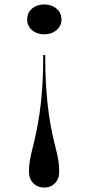

<svg xmlns="http://www.w3.org/2000/svg" viewBox="-20 -627 396 862"><path d="M179 215Q149 215 129.5 195.5Q110 176 110 142Q110 117 114.5 91.5Q119 66 126.5 37Q134 8 142 -30Q150 -68 157.5 -117Q165 -166 169.5 -231Q174 -296 174 -380H183Q183 -296 187.5 -231Q192 -166 199 -117Q206 -68 214 -30.5Q222 7 229.5 36Q237 65 241.5 90.5Q246 116 246 142Q246 176 227 195.5Q208 215 179 215ZM179 -607Q200 -607 217 -599Q234 -591 245 -576Q256 -561 256 -539Q256 -519 245 -504Q234 -489 217 -481Q200 -473 179 -473Q158 -473 140.5 -481Q123 -489 112.5 -504Q102 -519 102 -539Q102 -561 112.5 -576Q123 -591 140.5 -599Q158 -607 179 -607Z"/></svg>

Font: Kalnia Thin Medium
Style: Regular
Weight: 500
Version: Version 1.105